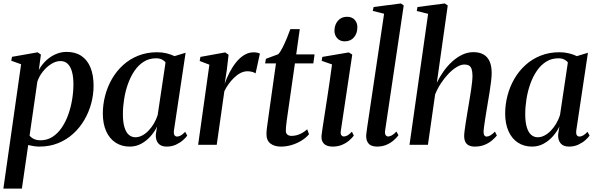

<svg xmlns="http://www.w3.org/2000/svg" viewBox="-22 -837 3452 1110"><path d="M-2.5 253.5 100 -465.5 43 -486 47.5 -508.5 195.5 -534.5 214.5 -521.5 202.5 -432.5Q218.5 -462 243.2 -485.8Q268 -509.5 298.8 -523.2Q329.5 -537 363 -537Q414 -537 448.8 -513.5Q483.5 -490 501.2 -446.2Q519 -402.5 519 -341Q519 -290 505.5 -239.5Q492 -189 465.8 -144Q439.5 -99 401.5 -64.2Q363.5 -29.5 314.2 -9.5Q265 10.5 205.5 10.5Q189.5 10.5 173 7.8Q156.5 5 141 1.5L104.5 253.5ZM149 -53Q158.5 -41 174.2 -33.5Q190 -26 212.5 -26Q251 -26 281.5 -45.8Q312 -65.5 334.8 -98.8Q357.5 -132 372.5 -174Q387.5 -216 395 -261.5Q402.5 -307 402.5 -349.5Q402.5 -392 394.2 -422Q386 -452 369.5 -468Q353 -484 327.5 -484Q301 -484 274 -467Q247 -450 225.8 -423.2Q204.5 -396.5 194 -365.5Z M984 -85.5Q981 -64 986.5 -55.8Q992 -47.5 1002.5 -47.5Q1012 -47.5 1023.8 -54.2Q1035.5 -61 1048.5 -75L1060.5 -53Q1053 -42 1036.2 -27Q1019.5 -12 995.5 -0.8Q971.5 10.5 941.5 10.5Q908.5 10.5 892.5 -9Q876.5 -28.5 879 -61.5L886 -105.5Q872.5 -76.5 849 -49.8Q825.5 -23 794.8 -6.2Q764 10.5 728 10.5Q681.5 10.5 646.2 -12.5Q611 -35.5 591.8 -78.5Q572.5 -121.5 572.5 -181Q572.5 -232.5 585.8 -283.8Q599 -335 625 -380.2Q651 -425.5 689 -460.2Q727 -495 776.8 -515Q826.5 -535 887 -535Q914.5 -535 940.5 -528.8Q966.5 -522.5 987 -512.5L1051 -532ZM935 -476Q927.5 -486.5 913.8 -493.2Q900 -500 880 -500Q840.5 -500 809.5 -480.5Q778.5 -461 755.8 -427.8Q733 -394.5 718 -352.5Q703 -310.5 695.8 -265.2Q688.5 -220 688.5 -177.5Q688.5 -130 697.8 -100.5Q707 -71 723.2 -57.2Q739.5 -43.5 760.5 -43.5Q780.5 -43.5 799.8 -53.5Q819 -63.5 836.2 -81.2Q853.5 -99 867.2 -122Q881 -145 889.5 -171.5Z M1123.5 0 1188.5 -463 1132.5 -484.5 1136.5 -508 1280 -534 1299.5 -520.5 1289.5 -434.5 1277 -353Q1288 -385 1304.5 -417Q1321 -449 1342.2 -475.8Q1363.5 -502.5 1389.2 -518.5Q1415 -534.5 1443.5 -534.5Q1457 -534.5 1466.5 -532.2Q1476 -530 1480.5 -527L1455.5 -412.5Q1451.5 -416.5 1438.2 -420.8Q1425 -425 1409 -425Q1388 -425 1368.2 -414.8Q1348.5 -404.5 1330.8 -387.2Q1313 -370 1298.8 -349.8Q1284.5 -329.5 1275 -309.5L1231 0Z M1641 -177.5Q1637.5 -154 1635.2 -136.5Q1633 -119 1631.8 -106.2Q1630.5 -93.5 1630.5 -82Q1630.5 -66 1639.5 -58.8Q1648.5 -51.5 1663 -51.5Q1689 -51.5 1712.5 -62.2Q1736 -73 1754 -89.5L1764.5 -61Q1747 -40 1720.5 -23.8Q1694 -7.5 1663.5 1.5Q1633 10.5 1602 10.5Q1564 10.5 1540.8 -7.8Q1517.5 -26 1518.5 -66Q1518.5 -72.5 1519.5 -83Q1520.5 -93.5 1522.5 -107.8Q1524.5 -122 1527 -140.2Q1529.5 -158.5 1532.5 -180.5L1573.5 -470.5H1510.5L1515.5 -497L1586.5 -523.5Q1598.5 -536 1611.8 -562.2Q1625 -588.5 1637 -617.8Q1649 -647 1656.5 -668.5H1711L1690.5 -522.5H1796.5L1789.5 -470.5H1683Z M1901 10.5Q1881 10.5 1865.5 3.8Q1850 -3 1842.2 -18.2Q1834.5 -33.5 1837.5 -58.5Q1839 -71 1843.5 -101.5Q1848 -132 1854.8 -174.8Q1861.5 -217.5 1869 -266.8Q1876.5 -316 1884 -367Q1891.5 -418 1897.5 -464.5L1837.5 -485.5L1841.5 -508L1994.5 -534L2014.5 -521.5L1948.5 -81.5Q1945.5 -63 1951.5 -55.5Q1957.5 -48 1965.5 -48Q1976 -48 1986.5 -53.8Q1997 -59.5 2012.5 -75.5L2023.5 -53Q2014.5 -40.5 1997.5 -25.5Q1980.5 -10.5 1956.2 0Q1932 10.5 1901 10.5ZM1970.5 -598Q1943.5 -598 1927.5 -616Q1911.5 -634 1911.5 -659.5Q1912 -694.5 1931.8 -717.2Q1951.5 -740 1984 -740Q2013.5 -740 2029 -722Q2044.5 -704 2044 -679.5Q2044 -644.5 2024.5 -621.2Q2005 -598 1970.5 -598Z M2204 -79.5Q2202.5 -63 2207.8 -55.5Q2213 -48 2222 -48Q2231 -48 2242.8 -54.2Q2254.5 -60.5 2270 -76.5L2281.5 -55Q2270.5 -40 2252.8 -24.8Q2235 -9.5 2211.2 0.5Q2187.5 10.5 2157 10.5Q2139 10.5 2125 4.5Q2111 -1.5 2103 -15.5Q2095 -29.5 2095 -52Q2095 -56.5 2096 -64.2Q2097 -72 2098.2 -81.2Q2099.5 -90.5 2100.5 -99L2198.5 -757.5L2133 -774L2138 -796.5L2295.5 -817L2312 -805.5Z M2723 10.5Q2703.5 10.5 2689.5 4Q2675.5 -2.5 2668.5 -16.2Q2661.5 -30 2661.5 -51Q2661.5 -62.5 2664 -82Q2666.5 -101.5 2670.2 -125.5Q2674 -149.5 2678.2 -175.2Q2682.5 -201 2686.5 -225Q2690.5 -249 2694.5 -273.5Q2698.5 -298 2702 -321.2Q2705.5 -344.5 2707.5 -364.8Q2709.5 -385 2709.5 -400.5Q2709 -423.5 2704.5 -437.5Q2700 -451.5 2689.8 -457.8Q2679.5 -464 2663 -464Q2642.5 -464 2618.8 -449.8Q2595 -435.5 2571.2 -411Q2547.5 -386.5 2527.2 -355.5Q2507 -324.5 2493.5 -291L2452 0H2345.5L2453 -757L2387.5 -773.5L2391.5 -796.5L2549 -817L2566.5 -805.5L2503.5 -359Q2520.5 -394 2543.2 -425.8Q2566 -457.5 2593.5 -482.2Q2621 -507 2651.5 -521.2Q2682 -535.5 2715 -535.5Q2749.5 -535.5 2773 -522.2Q2796.5 -509 2808.5 -482.2Q2820.5 -455.5 2820.5 -415.5Q2820.5 -395 2817 -365.8Q2813.5 -336.5 2808.2 -303.5Q2803 -270.5 2797.5 -239Q2794 -217.5 2790.2 -194.5Q2786.5 -171.5 2783 -149.5Q2779.5 -127.5 2777 -109Q2774.5 -90.5 2773.5 -77.5Q2773.5 -61.5 2778.2 -54.5Q2783 -47.5 2791.5 -47.5Q2801 -47.5 2812.5 -54Q2824 -60.5 2839.5 -76L2850.5 -53.5Q2841.5 -42 2824.2 -26.8Q2807 -11.5 2781.5 -0.5Q2756 10.5 2723 10.5Z M3310 -85.5Q3307 -64 3312.5 -55.8Q3318 -47.5 3328.5 -47.5Q3338 -47.5 3349.8 -54.2Q3361.5 -61 3374.5 -75L3386.5 -53Q3379 -42 3362.2 -27Q3345.5 -12 3321.5 -0.8Q3297.5 10.5 3267.5 10.5Q3234.5 10.5 3218.5 -9Q3202.5 -28.5 3205 -61.5L3212 -105.5Q3198.5 -76.5 3175 -49.8Q3151.5 -23 3120.8 -6.2Q3090 10.5 3054 10.5Q3007.5 10.5 2972.2 -12.5Q2937 -35.5 2917.8 -78.5Q2898.5 -121.5 2898.5 -181Q2898.5 -232.5 2911.8 -283.8Q2925 -335 2951 -380.2Q2977 -425.5 3015 -460.2Q3053 -495 3102.8 -515Q3152.5 -535 3213 -535Q3240.5 -535 3266.5 -528.8Q3292.5 -522.5 3313 -512.5L3377 -532ZM3261 -476Q3253.5 -486.5 3239.8 -493.2Q3226 -500 3206 -500Q3166.5 -500 3135.5 -480.5Q3104.5 -461 3081.8 -427.8Q3059 -394.5 3044 -352.5Q3029 -310.5 3021.8 -265.2Q3014.5 -220 3014.5 -177.5Q3014.5 -130 3023.8 -100.5Q3033 -71 3049.2 -57.2Q3065.5 -43.5 3086.5 -43.5Q3106.5 -43.5 3125.8 -53.5Q3145 -63.5 3162.2 -81.2Q3179.5 -99 3193.2 -122Q3207 -145 3215.5 -171.5Z"/></svg>

Font: Merriweather 96pt Medium
Style: Italic
Weight: 500
Italic angle: -7.8°
Version: Version 2.101